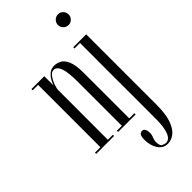

<svg xmlns="http://www.w3.org/2000/svg" viewBox="-297 -783 1097 1097"><g transform="rotate(-45 252.0 -234.0)"><path d="M19 0V-10H63V-513.5H19V-523.5H123V-448.5Q128 -465.5 138.8 -483.5Q149.5 -501.5 166 -514Q182.5 -526.5 205.5 -526.5Q226.5 -526.5 247.2 -515.8Q268 -505 282 -473Q296 -441 296 -377.5V-10H337.5V0H196V-10H236V-366.5Q236 -442 223.5 -476.8Q211 -511.5 185 -511.5Q168.5 -511.5 154.5 -492.2Q140.5 -473 131.8 -448.8Q123 -424.5 123 -409V-10H163.5V0ZM429.5 -632Q410.5 -632 397.8 -644.8Q385 -657.5 385 -675Q385 -693 397.8 -705.8Q410.5 -718.5 429.5 -718.5Q446 -718.5 458.5 -705.8Q471 -693 471 -675Q471 -657.5 458.5 -644.8Q446 -632 429.5 -632ZM349 249Q313.5 249 292 217Q270.5 185 270.5 136Q270.5 92 296.5 92Q310 92 315.8 103.5Q321.5 115 321.5 131Q321.5 148 314.8 163.2Q308 178.5 308 193.5Q308 224.5 322.2 231.2Q336.5 238 345.5 238Q373 238 387.2 202.5Q401.5 167 401.5 100.5V-513.5H357V-523.5H461.5V45.5Q461.5 119.5 445.8 164.2Q430 209 404.5 229Q379 249 349 249Z"/></g></svg>

Font: Imbue 100pt Light
Style: Regular
Weight: 300
Designer: Tyler Finck
Foundry: Etcetera Type Company
Version: Version 1.102; ttfautohint (v1.8.3)